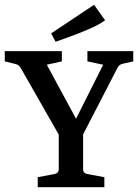

<svg xmlns="http://www.w3.org/2000/svg" viewBox="-24 -784 583 804"><path d="M237 -194 63 -499Q56 -512 41 -516L-4 -527V-570H235V-527L172 -513L311 -256H279L408 -513L342 -527V-570H534V-527L490 -517Q482 -515 477 -511.5Q472 -508 468 -500L310 -194ZM134 0V-42L203 -55Q222 -58 222 -76V-232H324V-76Q324 -58 343 -55L413 -42V0ZM209 -609 190 -644 370 -764 416 -699Q393 -682 357 -666Q321 -650 282 -635.5Q243 -621 209 -609Z"/></svg>

Font: Rasa Medium
Style: Regular
Weight: 500
Designer: Anna Giedrys (Yrsa+Rasa design), David Brezina (Yrsa art-direction, Rasa art-direction, design)
Foundry: Rosetta Type Foundry
Version: Version 2.004